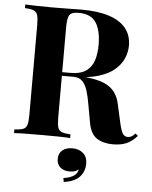

<svg xmlns="http://www.w3.org/2000/svg" viewBox="-62 -759 836 1053"><g transform="rotate(5 356.0 -232.5)"><path d="M34 -708Q59 -707 101.5 -706Q144 -705 186 -705Q234 -705 279 -706Q324 -707 343 -707Q436 -707 497.5 -686.5Q559 -666 589.5 -627Q620 -588 620 -533Q620 -499 606 -464.5Q592 -430 558.5 -400.5Q525 -371 467 -353.5Q409 -336 321 -336H225V-356H311Q370 -356 400.5 -378.5Q431 -401 442.5 -438.5Q454 -476 454 -522Q454 -601 426 -644.5Q398 -688 330 -688Q291 -688 279.5 -671Q268 -654 268 -602V-106Q268 -70 273.5 -52Q279 -34 295 -28Q311 -22 343 -20V0Q316 -2 275 -2.5Q234 -3 192 -3Q144 -3 101.5 -2.5Q59 -2 34 0V-20Q66 -22 82 -28Q98 -34 103.5 -52Q109 -70 109 -106V-602Q109 -639 103.5 -656.5Q98 -674 81.5 -680.5Q65 -687 34 -688ZM223 -353Q266 -352 297.5 -349Q329 -346 353 -343.5Q377 -341 396 -340Q487 -332 530.5 -301Q574 -270 587 -208L610 -105Q619 -65 629 -49Q639 -33 658 -33Q671 -34 679.5 -39.5Q688 -45 698 -56L712 -44Q685 -13 654 0.5Q623 14 579 14Q525 14 490 -9Q455 -32 444 -94L426 -194Q419 -236 409 -267.5Q399 -299 381.5 -317.5Q364 -336 333 -336H225ZM361 55Q397 55 420 75.5Q443 96 443 132Q443 176 415.5 205.5Q388 235 329 243L325 222Q360 217 381 203.5Q402 190 405 167Q398 174 386 178.5Q374 183 356 183Q324 183 304.5 166.5Q285 150 285 120Q285 89 305.5 72Q326 55 361 55Z"/></g></svg>

Font: Playfair Display
Style: Bold
Weight: 700
Designer: Claus Eggers Sørensen
Foundry: Claus Eggers Sørensen
Version: Version 1.203